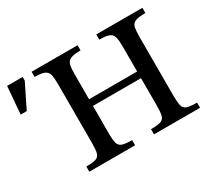

<svg xmlns="http://www.w3.org/2000/svg" viewBox="-141 -875 1195 1093"><g transform="rotate(-30 457.0 -328.5)"><path d="M465 0H164V-34Q208 -34 228 -41Q248 -48 253.5 -69.5Q259 -91 259 -135V-521Q259 -560 254 -582Q249 -604 229 -613.5Q209 -623 164 -623V-657H466V-623Q419 -623 399 -613.5Q379 -604 374 -582Q369 -560 369 -521V-358H685V-521Q685 -560 680 -582Q675 -604 655 -613.5Q635 -623 589 -623V-657H892V-623Q845 -623 824.5 -614Q804 -605 799.5 -582.5Q795 -560 795 -521V-135Q795 -92 800.5 -70Q806 -48 826.5 -41Q847 -34 892 -34V0H589V-34Q634 -34 654 -41Q674 -48 679.5 -70Q685 -92 685 -135V-314H369V-135Q369 -91 375 -69.5Q381 -48 401 -41Q421 -34 465 -34ZM28 -477H-12L3 -657H105V-633Z"/></g></svg>

Font: STIX Two Text Medium
Style: Regular
Weight: 500
Designer: Ross Mills, John Hudson & Paul Hanslow, Tiro Typeworks Ltd; with prior portions MicroPress Inc., and Coen Hoffman.
Foundry: Tiro Typeworks Ltd
Version: Version 2.13 b171